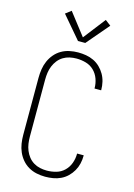

<svg xmlns="http://www.w3.org/2000/svg" viewBox="-142 -1041 785 1121"><g transform="rotate(15 250.0 -480.0)"><path d="M247 8Q221 8 195 2.5Q169 -3 146.5 -16Q124 -29 107 -49Q90 -69 79.5 -93Q69 -117 65 -143Q61 -169 61 -195V-540Q61 -566 65 -592Q69 -618 79.5 -642Q90 -666 107 -686Q124 -706 146.5 -719Q169 -732 195 -737.5Q221 -743 247 -743Q271 -743 295 -739Q319 -735 341 -724.5Q363 -714 380.5 -697Q398 -680 410 -659Q422 -638 427.5 -614.5Q433 -591 433 -567Q433 -566 433 -565.5Q433 -565 433 -564H393Q393 -565 393 -565.5Q393 -566 393 -566Q393 -595 383 -622.5Q373 -650 352.5 -670Q332 -690 304 -698Q276 -706 247 -706Q226 -706 205.5 -701.5Q185 -697 167 -686Q149 -675 136 -658.5Q123 -642 115 -622.5Q107 -603 104 -582Q101 -561 101 -540V-195Q101 -174 104 -153Q107 -132 115 -112.5Q123 -93 136 -76.5Q149 -60 167 -49Q185 -38 205.5 -33.5Q226 -29 247 -29Q276 -29 304 -37Q332 -45 352.5 -65Q373 -85 383 -112.5Q393 -140 393 -169Q393 -169 393 -169.5Q393 -170 393 -171H433Q433 -170 433 -169.5Q433 -169 433 -168Q433 -144 427.5 -120.5Q422 -97 410 -76Q398 -55 380.5 -38Q363 -21 341 -10.5Q319 0 295 4Q271 8 247 8ZM272 -807H228L113 -942L147 -968L250 -835L353 -968L387 -942Z"/></g></svg>

Font: Iosevka SS04 Extralight
Style: Regular
Weight: 200
Monospace: yes
Designer: Belleve Invis
Foundry: Belleve Invis
Version: Version 19.0.0; ttfautohint (v1.8.4)